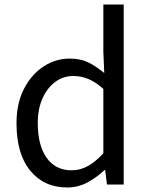

<svg xmlns="http://www.w3.org/2000/svg" viewBox="-20 -816 660 849"><path d="M277 13Q175 13 114 -61Q53 -135 53 -271Q53 -359 86 -423Q119 -487 172.5 -522Q226 -557 288 -557Q336 -557 370.5 -540Q405 -523 441 -493L437 -587V-796H527V0H453L445 -64H442Q410 -33 368 -10Q326 13 277 13ZM297 -63Q335 -63 369 -82Q403 -101 437 -138V-423Q402 -454 370 -467Q338 -480 304 -480Q260 -480 224.5 -454Q189 -428 168 -381Q147 -334 147 -272Q147 -174 186 -118.5Q225 -63 297 -63Z"/></svg>

Font: Chiron Sans HK TT
Style: Regular
Weight: 400
Designer: Ryoko NISHIZUKA 西塚涼子 (kana, bopomofo & ideographs); Paul D. Hunt (Latin, Greek & Cyrillic); Sandoll Communications 산돌커뮤니
Foundry: Adobe
Version: Version 2.022;hotconv 1.0.109;makeotfexe 2.5.65596